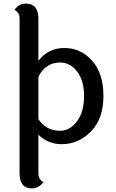

<svg xmlns="http://www.w3.org/2000/svg" viewBox="-20 -787 639 1060"><path d="M311 -65Q366 -65 405 -117Q444 -169 444 -256Q444 -343 405.5 -392.5Q367 -442 311 -442Q232 -442 192 -363V-129Q235 -65 311 -65ZM192 -683V-451Q246 -522 335.5 -522Q425 -522 488 -452.5Q551 -383 551 -257Q551 -131 482 -61Q413 9 321 9Q246 9 192 -43V169Q192 206 220 218Q194 253 156 253Q88 253 88 169V-684Q88 -720 60 -732Q83 -767 124 -767Q192 -767 192 -683Z"/></svg>

Font: Laila Medium
Style: Regular
Weight: 500
Designer: Hitesh Malaviya
Foundry: Indian Type Foundry
Version: Version 1.302;PS 1.0;hotconv 1.0.78;makeotf.lib2.5.61930; tt